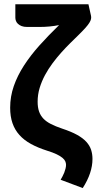

<svg xmlns="http://www.w3.org/2000/svg" viewBox="-20 -746 466 926"><path d="M419 -669.5Q420.5 -662.5 419 -654.5Q417.5 -646.5 410.8 -635.8Q404 -625 391 -610.5Q378 -596 357.5 -576Q340 -559 318.8 -538Q297.5 -517 275.8 -492.8Q254 -468.5 233.5 -441Q213 -413.5 197 -383.8Q181 -354 171.2 -321.8Q161.5 -289.5 161.5 -255.5Q161.5 -228.5 168.2 -208.8Q175 -189 189.2 -174Q203.5 -159 225.8 -147.8Q248 -136.5 279 -126Q323 -111.5 351.5 -95.8Q380 -80 396.5 -61.8Q413 -43.5 419.5 -23Q426 -2.5 426 20.5Q426 88 379 161L272.5 121Q276.5 114 281.2 105.2Q286 96.5 289.8 86.8Q293.5 77 296 67.2Q298.5 57.5 298.5 49Q298.5 41 295 32.5Q291.5 24 281.5 15.5Q271.5 7 253.5 -1.8Q235.5 -10.5 206.5 -19.5Q162.5 -33.5 129.2 -51.8Q96 -70 73.8 -94.8Q51.5 -119.5 40.2 -152Q29 -184.5 29 -226.5Q29 -280.5 46.5 -330.8Q64 -381 95.5 -429.8Q127 -478.5 170.2 -526.8Q213.5 -575 265 -625Q220 -616 170 -616H111Q95 -616 84.2 -620.2Q73.5 -624.5 66.8 -630.8Q60 -637 57 -645Q54 -653 54 -660.5V-725.5H406.5Z"/></svg>

Font: Lato Heavy
Style: Regular
Weight: 800
Designer: Lukasz Dziedzic
Foundry: tyPoland Lukasz Dziedzic
Version: Version 2.007; 2014-02-27